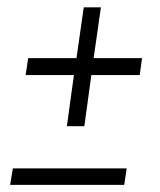

<svg xmlns="http://www.w3.org/2000/svg" viewBox="-20 -518 447 538"><path d="M167.4 -164.3 187.1 -307.7H51.8L59 -355.1H194.3L214.7 -497.5H262.8L242.4 -355.1H378L371.5 -307.7H236L216.3 -164.3ZM8.4 0 16 -46.2H335L328.1 0Z"/></svg>

Font: Alumni Sans SC Thin
Style: Italic
Weight: 100
Italic angle: -8°
Designer: Robert E. Leuschke
Foundry: Robert E. Leuschke
Version: Version 1.016